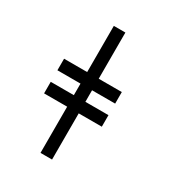

<svg xmlns="http://www.w3.org/2000/svg" viewBox="-166 -794 832 900"><g transform="rotate(30 250.0 -344.0)"><path d="M375 -250V-312.5H250V-375H375V-437.5H250Q250 -437.5 250 -687.5H187.5Q187.5 -687.5 187.5 -437.5H62.5V-375H187.5V-312.5H62.5V-250H187.5Q187.5 -250 187.5 0H250Q250 0 250 -250Z"/></g></svg>

Font: CalcUnifontExMono
Style: Regular
Weight: 500
Version: Version 15.0.06